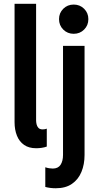

<svg xmlns="http://www.w3.org/2000/svg" viewBox="-20 -772 524 1010"><path d="M170.4 7.8Q131.8 7.8 106.7 -9.8Q81.5 -27.3 69.1 -58.3Q56.6 -89.4 56.6 -129.4V-752H169.9V-138.7Q169.9 -128.9 172.4 -118.2Q174.8 -107.4 182.1 -99.4Q189.5 -91.3 204.6 -91.3Q216.8 -91.3 226.1 -95.2V-1Q214.4 3.4 199.5 5.6Q184.6 7.8 170.4 7.8ZM273.4 218.3Q259.3 218.3 245.1 216.6Q231 214.8 218.3 211.4V107.9Q228 111.3 238.3 113Q248.5 114.7 257.3 114.7Q285.6 114.7 298.6 95Q311.5 75.2 311.5 43V-530.8H424.8V43Q424.8 92.8 408.4 132.3Q392.1 171.9 358.6 195.1Q325.2 218.3 273.4 218.3ZM367.7 -594.2Q335 -594.2 312.7 -616.5Q290.5 -638.7 290.5 -671.4Q290.5 -703.6 312.7 -725.8Q335 -748 367.7 -748Q400.4 -748 422.6 -725.8Q444.8 -703.6 444.8 -671.4Q444.8 -638.7 422.6 -616.5Q400.4 -594.2 367.7 -594.2Z"/></svg>

Font: Reddit Sans Condensed SemiBold
Style: Regular
Weight: 600
Designer: Stephen Hutchings
Foundry: Reddit
Version: Version 1.014